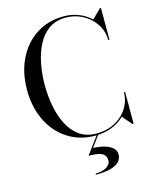

<svg xmlns="http://www.w3.org/2000/svg" viewBox="-143 -856 968 1197"><g transform="rotate(-15 341.0 -257.0)"><path d="M385.5 10Q284 10 207.5 -39.8Q131 -89.5 88.5 -176.5Q46 -263.5 46 -375Q46 -486.5 88.5 -573.5Q131 -660.5 207.5 -710.2Q284 -760 385.5 -760Q436 -760 481 -742.2Q526 -724.5 559 -693L616.5 -750H623.5V-545H616Q615 -605 583.5 -651.2Q552 -697.5 502 -723.2Q452 -749 395.5 -749Q330.5 -749 285.2 -716.8Q240 -684.5 212.8 -630.2Q185.5 -576 173 -509.8Q160.5 -443.5 160.5 -375Q160.5 -307 173 -240.5Q185.5 -174 212.8 -119.8Q240 -65.5 285.2 -33.2Q330.5 -1 395.5 -1Q447 -1 489 -17Q531 -33 561.5 -61.5Q592 -90 608.8 -126.8Q625.5 -163.5 626 -205H633.5V0H626.5L573.5 -61.5Q540.5 -28.5 492.2 -9.2Q444 10 385.5 10ZM324.5 246V238.5Q369 238.5 395.8 221.8Q422.5 205 422.5 180Q422.5 154.5 408 141.5Q393.5 128.5 368.2 124.2Q343 120 310.5 120L396.5 4H406.5L350 80Q386.5 81.5 419.2 90Q452 98.5 472.8 115.8Q493.5 133 493.5 161Q493.5 186 476.5 205.2Q459.5 224.5 422.2 235.2Q385 246 324.5 246Z"/></g></svg>

Font: Bodoni Moda 28pt
Style: Regular
Weight: 400
Designer: Owen Earl
Foundry: indestructible type
Version: Version 2.005